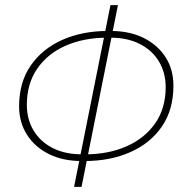

<svg xmlns="http://www.w3.org/2000/svg" viewBox="-20 -702 708 744"><path d="M267 22 408 -682H437L296 22ZM296 -78Q224 -78 169.5 -105Q115 -132 84.5 -180Q54 -228 54 -290Q54 -383 99 -448Q144 -513 221.5 -547.5Q299 -582 398 -582H410Q482 -582 536.5 -555Q591 -528 621.5 -480.5Q652 -433 652 -370Q652 -277 607.5 -212Q563 -147 485 -112.5Q407 -78 308 -78ZM298 -104H310Q401 -104 471.5 -135.5Q542 -167 582 -225Q622 -283 622 -364Q622 -420 596 -463.5Q570 -507 522 -531.5Q474 -556 408 -556H396Q305 -556 234.5 -525Q164 -494 124 -435.5Q84 -377 84 -296Q84 -240 110 -196.5Q136 -153 184 -128.5Q232 -104 298 -104Z"/></svg>

Font: Source Sans 3 VF
Style: Italic
Weight: 200
Italic angle: -11°
Designer: Paul D. Hunt
Foundry: Adobe Systems Incorporated
Version: Version 3.042;hotconv 1.0.118;makeotfexe 2.5.65603